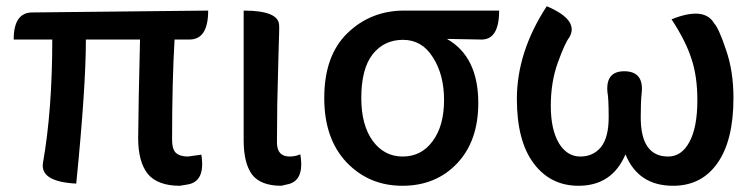

<svg xmlns="http://www.w3.org/2000/svg" viewBox="-20 -584 2431 617"><path d="M558 13Q487 13 455 -25Q424 -64 424 -140Q424 -163 426 -280Q429 -398 430 -457H256Q256 -304 225 6Q109 0 118 -60Q148 -230 148 -457H24Q24 -544 84 -544L649 -550Q649 -457 589 -457H541Q533 -324 533 -134Q533 -105 545 -93Q558 -81 584 -81L627 -87Q641 0 582 9Z M884 13Q818 13 790 -23Q763 -60 763 -133V-550Q879 -550 877 -500Q878 -502 875 -411Q873 -321 871 -250Q870 -179 870 -126Q870 -81 911 -81Q928 -81 945 -88Q960 -1 901 9Z M1094 -62Q1022 -138 1022 -269Q1022 -405 1096 -477Q1171 -550 1279 -550H1584Q1584 -454 1524 -457L1416 -459Q1517 -402 1517 -253Q1517 -130 1448 -58Q1380 13 1273 13Q1166 13 1094 -62ZM1274 -81Q1334 -81 1370 -130Q1407 -179 1407 -263Q1407 -344 1371 -400Q1336 -456 1275 -456Q1214 -456 1177 -409Q1141 -362 1141 -269Q1141 -182 1178 -131Q1215 -81 1274 -81Z M1839 13Q1749 13 1695 -59Q1641 -131 1641 -266Q1641 -417 1737 -564Q1843 -519 1809 -463Q1796 -447 1773 -384Q1750 -321 1750 -244Q1750 -168 1776 -124Q1802 -81 1845 -81Q1886 -81 1911 -111Q1936 -142 1936 -207Q1936 -268 1932 -288Q1926 -355 1986 -355Q2050 -355 2042 -284Q2039 -259 2039 -207Q2039 -81 2127 -81Q2170 -81 2195 -127Q2221 -174 2221 -262Q2221 -339 2202 -395Q2184 -452 2138 -522Q2243 -564 2275 -509Q2290 -493 2313 -424Q2337 -356 2337 -269Q2337 -132 2285 -59Q2234 13 2143 13Q2031 13 1990 -88Q1947 13 1839 13Z"/></svg>

Font: Swei Half Moon CJK SC
Style: Medium
Weight: 500
Version: Version 2.071